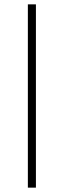

<svg xmlns="http://www.w3.org/2000/svg" viewBox="-20 -790 294 882"><path d="M108 -770H145V72H108Z"/></svg>

Font: Exo ExtraLight
Style: Regular
Weight: 275
Designer: Natanael Gama
Foundry: Natanael Gama
Version: Version 1.500; ttfautohint (v1.6)